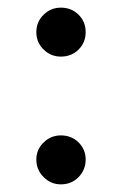

<svg xmlns="http://www.w3.org/2000/svg" viewBox="-20 -477 318 502"><path d="M139 -329Q113 -329 94 -347.5Q75 -366 75 -393Q75 -420 94 -438.5Q113 -457 139 -457Q167 -457 185.5 -438.5Q204 -420 204 -393Q204 -366 185.5 -347.5Q167 -329 139 -329ZM139 5Q113 5 94 -14Q75 -33 75 -60Q75 -86 94 -104.5Q113 -123 139 -123Q167 -123 185.5 -104.5Q204 -86 204 -60Q204 -33 185.5 -14Q167 5 139 5Z"/></svg>

Font: TikTok Sans 24pt
Style: Regular
Weight: 400
Version: Version 4.000